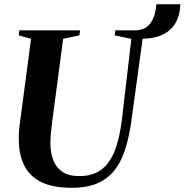

<svg xmlns="http://www.w3.org/2000/svg" viewBox="-20 -888 882 918"><path d="M324.5 10Q234 10 178 -17.2Q122 -44.5 96 -96.5Q70 -148.5 70 -222Q69.5 -240 70.8 -259.2Q72 -278.5 75 -298.5L128.5 -702.5L69.5 -719L72.5 -743H362.5L360 -719L282 -702.5L229 -302.5Q225.5 -275.5 223.2 -250.2Q221 -225 221 -203Q221 -159.5 234 -124Q247 -88.5 277.2 -67.2Q307.5 -46 360 -46Q420.5 -46 461.8 -75Q503 -104 527.5 -164.2Q552 -224.5 563 -318L608 -702L528.5 -719L531.5 -743H634Q665.5 -746 684.8 -761.8Q704 -777.5 714.2 -804.5Q724.5 -831.5 727.5 -867.5H842Q841 -828.5 829 -798.2Q817 -768 794.2 -746.8Q771.5 -725.5 738.2 -714.5Q705 -703.5 662 -703L607.5 -305.5Q596.5 -228.5 577 -169.5Q557.5 -110.5 524.8 -70.8Q492 -31 442.8 -10.5Q393.5 10 324.5 10Z"/></svg>

Font: Merriweather 120pt
Style: Bold Italic
Weight: 700
Italic angle: -7.8°
Version: Version 2.101